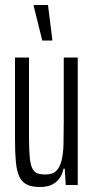

<svg xmlns="http://www.w3.org/2000/svg" viewBox="-20 -740 375 768"><path d="M139 8Q107 8 87 -2Q67 -12 57 -34Q47 -56 43.5 -92.5Q40 -129 40 -182V-510H96V-200Q96 -149 98.5 -117Q101 -85 108 -69Q115 -53 128 -47.5Q141 -42 162 -42Q190 -42 204.5 -56Q219 -70 226 -97Q233 -124 234 -163.5Q235 -203 235 -252V-510H291V0H243L239 -65H234Q230 -44 218.5 -27.5Q207 -11 188 -1.5Q169 8 139 8ZM149 -578 115 -715V-720H172L189 -584V-578Z"/></svg>

Font: Saira UltraCondensed
Style: Regular
Weight: 400
Width: 1
Designer: Hector Gatti with collaboration of the Omnibus-Type team
Foundry: Omnibus-Type
Version: Version 1.101